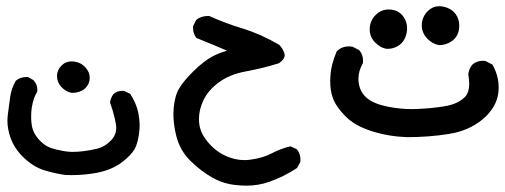

<svg xmlns="http://www.w3.org/2000/svg" viewBox="-20 -253 1591 605"><path d="M3.4 127.4Q3.4 118.7 4.9 106.4Q8.3 77.6 12.2 51.5Q16.1 25.4 29.8 1.5Q43.9 -10.3 63 -10.3Q64.9 -10.3 67.9 -10.3L85.4 -0.5Q97.7 12.7 97.7 29.3Q97.7 31.7 97.2 35.6Q90.3 47.9 87.4 56.6Q78.1 83.5 78.1 114.7Q78.1 126 79.6 137.7Q82.5 163.6 100.6 184.6Q119.1 205.6 138.2 212.4Q157.7 219.2 181.2 223.1Q195.3 225.6 208 225.6Q243.7 225.6 284.7 215.8Q310.5 210 331.1 188Q346.2 171.9 346.2 149.4Q346.2 139.6 341.3 118.7Q335.4 93.8 326.7 69.8Q329.1 54.2 337.9 43Q349.6 33.2 364.7 33.2Q370.6 33.2 372.6 34.2L390.1 42.5Q409.2 71.3 416 103Q419.9 123.5 419.9 142.6Q419.9 165 414.1 189.5Q409.7 207.5 403.8 217.3Q394 234.9 366.2 256.8Q333.5 282.2 285.2 291.5Q246.1 298.8 205.1 298.8Q188.5 298.8 185.5 298.3Q151.4 293.5 118.7 283.2Q84 272.5 51.8 240.7Q23.9 212.9 12.7 179.7Q3.4 152.8 3.4 127.4ZM174.8 -47.4Q187.5 -59.6 205.6 -59.6Q209.5 -59.6 213.9 -59.1Q236.3 -55.7 250 -39.6Q262.7 -25.4 262.7 -8.3Q262.7 2.4 258.8 10.7Q253.4 22 244.1 28.8Q229.5 39.6 207 39.6H206.5Q189 37.1 174.3 22Q159.7 6.8 159.7 -12.9Q159.7 -32.7 174.8 -47.4Z M599.1 -133.3Q588.4 -146.5 588.4 -164.1Q588.4 -167.5 588.4 -170.4L598.1 -189.9L599.1 -190.9Q614.3 -202.6 634.8 -202.6Q636.2 -202.6 639.2 -202.6Q692.4 -178.7 746.6 -162.6Q801.8 -145.5 859.9 -111.8Q872.1 -98.6 876 -85Q877 -82 877 -79.1Q877 -66.4 858.9 -53.7Q807.1 -37.6 755.1 -28.1Q703.1 -18.6 669.4 6.8Q635.3 31.7 620.1 64.9Q606.9 93.3 606.9 122.6Q606.9 144.5 615.2 164.1Q625 185.5 646 206.8Q667 228 694.6 239.7Q722.2 251.5 750.5 251.5Q759.8 251.5 770 250Q809.1 244.6 836.2 230.2Q863.3 215.8 895 208L915.5 217.3L916.5 218.8Q926.8 232.4 926.8 250Q926.8 252.9 926.3 257.3L916 276.4Q874.5 303.7 828.6 319.8Q794.4 332 756.8 332Q743.2 332 729 330.6Q687 327.6 650.9 307.6Q614.7 287.6 581.1 254.9Q546.9 221.7 535.2 174.3Q526.4 138.2 526.4 106.9Q526.4 97.2 527.3 87.9Q530.8 48.3 544.4 25.9Q558.1 2.4 590.3 -29.3Q622.6 -61 650.4 -75.7Q671.4 -86.4 695.3 -93.3Q674.3 -102.5 654.3 -110.8Z M1020.5 2.4Q1020.5 -3.9 1021 -11.2Q1022.9 -49.3 1041.5 -92.3L1042.5 -92.8Q1058.1 -106.9 1079.1 -106.9Q1084 -106.9 1090.3 -106L1111.8 -95.2L1112.3 -94.2Q1124 -81.1 1124 -61.5Q1124 -58.6 1123.5 -54.2Q1109.4 -29.3 1109.4 -4.9Q1109.4 1.5 1110.4 7.8Q1114.3 38.1 1137 56.6Q1159.7 75.2 1204.1 83.5Q1241.2 90.8 1278.3 90.8Q1286.6 90.8 1295.4 90.3Q1341.3 88.4 1381.3 81.8Q1421.4 75.2 1443.4 54.2Q1458.5 40 1458.5 10.7Q1458.5 -2 1455.6 -18.6Q1457.5 -36.6 1468.8 -49.8Q1482.4 -61.5 1502 -61.5Q1504.9 -61.5 1509.3 -61L1531.2 -49.8L1532.2 -48.3Q1551.3 -14.6 1551.3 22Q1551.3 30.8 1550.3 40Q1543.9 86.9 1500.7 123Q1457.5 159.2 1394 169.2Q1330.6 179.2 1262.7 179.2Q1205.1 177.2 1152.3 160.6Q1097.7 143.6 1067.4 112.3Q1037.1 81.1 1028.3 54.2Q1020.5 31.7 1020.5 2.4ZM1162.1 -119.1Q1149.9 -131.3 1146.5 -146.5Q1145 -153.3 1145 -157.7Q1145 -162.1 1145 -163.1Q1146 -189 1165 -207Q1182.1 -223.1 1204.6 -223.1Q1236.3 -223.1 1252.4 -198.7Q1262.7 -183.1 1262.7 -164.6Q1262.7 -158.2 1261.7 -151.4Q1255.4 -117.2 1228 -105Q1215.8 -99.1 1200.2 -99.1H1199.7Q1180.2 -101.1 1162.1 -119.1ZM1309.1 -172.9Q1309.1 -199.7 1328.6 -218.8Q1343.8 -233.4 1363.8 -233.4Q1369.1 -233.4 1375 -232.4Q1401.4 -227.5 1415.5 -209Q1427.2 -192.9 1427.2 -172.4Q1427.2 -141.1 1405.3 -124.5Q1386.7 -110.8 1363.3 -110.8H1362.8Q1340.8 -115.2 1325 -132.8Q1309.1 -150.4 1309.1 -172.9Z"/></svg>

Font: Bakudai
Style: Medium
Weight: 500
Version: Version 1.48